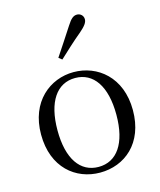

<svg xmlns="http://www.w3.org/2000/svg" viewBox="-122 -905 840 1008"><g transform="rotate(-15 298.0 -401.5)"><path d="M297 15C430 15 547 -77 547 -258C547 -438 426 -531 297 -531C169 -531 48 -437 48 -258C48 -78 165 15 297 15ZM297 -16C198 -16 137 -101 137 -257C137 -413 198 -499 297 -499C396 -499 457 -413 457 -257C457 -101 396 -16 297 -16ZM240 -624 258 -610C299 -648 339 -686 384 -723C414 -749 427 -766 427 -784C427 -805 410 -818 393 -818C373 -818 359 -806 338 -773C305 -721 272 -673 240 -624Z"/></g></svg>

Font: Source Han Serif KR
Style: Regular
Weight: 400
Designer: Ryoko NISHIZUKA 西塚涼子 (kana & ideographs); Frank Grießhammer (Latin, Greek & Cyrillic); Wenlong ZHANG 张文龙 (bopomofo); San
Foundry: Adobe
Version: Version 2.001;hotconv 1.1.0;makeotfexe 2.6.0